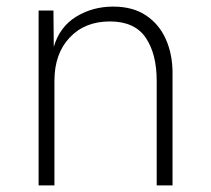

<svg xmlns="http://www.w3.org/2000/svg" viewBox="-20 -562 640 582"><path d="M97 0V-530H142L143 -420Q161 -481 211 -511.5Q261 -542 323 -542Q383 -542 423 -515Q463 -488 483 -442.5Q503 -397 503 -341V0H455V-317Q455 -399 421.5 -448Q388 -497 313 -497Q237 -497 191 -448Q145 -399 145 -317V0Z"/></svg>

Font: Geist Mono ExtraLight
Style: Regular
Weight: 200
Monospace: yes
Designer: Basement.studio, Andrés Briganti, Mateo Zaragoza
Foundry: Basement.studio, Vercel, Andrés Briganti, Guido Ferreyra, Mateo Zaragoza
Version: Version 1.500; ttfautohint (v1.8.4.7-5d5b)